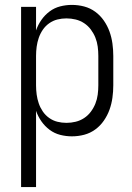

<svg xmlns="http://www.w3.org/2000/svg" viewBox="-20 -548 540 783"><path d="M66 215V-520H127V-424Q135 -447 149 -467Q163 -487 182.5 -501.5Q202 -516 225.5 -522Q249 -528 273 -528Q299 -528 323.5 -521.5Q348 -515 368.5 -500Q389 -485 403.5 -464Q418 -443 426.5 -419.5Q435 -396 438.5 -370.5Q442 -345 442 -320V-200Q442 -175 438.5 -149.5Q435 -124 426.5 -100.5Q418 -77 403.5 -56Q389 -35 368.5 -20Q348 -5 323.5 1.5Q299 8 273 8Q249 8 225.5 2Q202 -4 182.5 -18.5Q163 -33 149 -53Q135 -73 127 -96V215ZM251 -47Q270 -47 288.5 -51.5Q307 -56 323 -66.5Q339 -77 350.5 -92.5Q362 -108 369 -125.5Q376 -143 378.5 -162Q381 -181 381 -200V-320Q381 -339 378.5 -358Q376 -377 369 -394.5Q362 -412 350.5 -427.5Q339 -443 323 -453.5Q307 -464 288.5 -468.5Q270 -473 251 -473Q232 -473 214 -468.5Q196 -464 180.5 -453Q165 -442 154.5 -426.5Q144 -411 138 -393.5Q132 -376 129.5 -357.5Q127 -339 127 -320V-200Q127 -181 129.5 -162.5Q132 -144 138 -126.5Q144 -109 154.5 -93.5Q165 -78 180.5 -67Q196 -56 214 -51.5Q232 -47 251 -47Z"/></svg>

Font: Iosevka SS04 Light
Style: Regular
Weight: 300
Monospace: yes
Designer: Belleve Invis
Foundry: Belleve Invis
Version: Version 19.0.0; ttfautohint (v1.8.4)